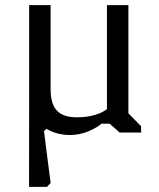

<svg xmlns="http://www.w3.org/2000/svg" viewBox="-20 -519 623 752"><path d="M152.3 -5.4 162.1 -14.6C178.2 -4.4 210 9.8 253.4 9.8C327.6 9.8 377.9 -34.7 377.9 -34.7H409.2L448.7 0H532.7V-24.4L482.9 -75.2V-499H398.9V-91.8C398.9 -91.8 364.3 -59.6 281.2 -59.6C207 -59.6 178.2 -95.2 178.2 -170.9V-499H94.2V-161.6L93.8 212.9H164.1L178.2 197.8Z"/></svg>

Font: Basic
Style: Regular
Weight: 400
Designer: Magnus Gaarde
Foundry: Magnus Gaarde
Version: Version 1.001